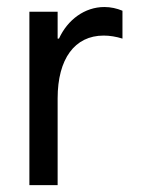

<svg xmlns="http://www.w3.org/2000/svg" viewBox="-20 -538 416 558"><path d="M65.4 0H147.5V-252C147.5 -367.2 197.3 -434.6 281.2 -434.6C298.8 -434.6 317.4 -431.6 335.9 -425.8V-506.8C319.3 -513.7 301.8 -517.6 283.2 -517.6C226.1 -517.6 176.3 -480.5 151.4 -425.8H147.5V-503.9H65.4Z"/></svg>

Font: Wanted Sans
Style: Regular
Weight: 400
Designer: Original Design by Kil Hyung-jin and Kang Hanbin, Wanted Lab, Inc; Hangeul from Source Han Sans by Jang Soo-young and Ka
Foundry: Wanted Lab, Inc.
Version: Version 1.001;Glyphs 3.2 (3227)